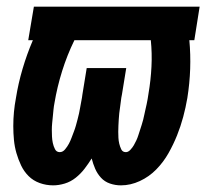

<svg xmlns="http://www.w3.org/2000/svg" viewBox="-20 -550 640 578"><path d="M140 8Q119 8 99.5 1Q80 -6 66 -20Q52 -34 43.5 -52Q35 -70 29.5 -89Q24 -108 22 -128.5Q20 -149 20 -170.5Q20 -192 22 -213Q24 -234 28 -255Q35 -299 48 -343Q61 -387 79 -429H65L82 -530H581L565 -429H550Q554 -386 552.5 -342.5Q551 -299 544 -255Q539 -226 531.5 -198Q524 -170 513 -142.5Q502 -115 487 -88.5Q472 -62 450.5 -40Q429 -18 401 -5Q373 8 344 8Q327 8 311 2.5Q295 -3 284 -15Q273 -27 266.5 -42Q260 -57 256 -73Q246 -57 234.5 -42Q223 -27 208 -15Q193 -3 175 2.5Q157 8 140 8ZM359 -92Q366 -92 372.5 -99Q379 -106 383 -113Q387 -120 390.5 -127.5Q394 -135 396.5 -143Q399 -151 401.5 -158.5Q404 -166 406.5 -174Q409 -182 411 -189.5Q413 -197 414.5 -205Q416 -213 418 -221Q420 -229 421.5 -236.5Q423 -244 424.5 -252Q426 -260 427 -268Q434 -309 436 -349.5Q438 -390 434 -429H204Q182 -384 167 -336Q152 -288 144 -240Q142 -230 141 -219.5Q140 -209 139 -199Q138 -189 137 -179Q136 -169 136 -159Q136 -149 136.5 -139Q137 -129 139 -119.5Q141 -110 145.5 -101Q150 -92 160 -92Q169 -92 176 -100.5Q183 -109 187.5 -117.5Q192 -126 195.5 -135.5Q199 -145 202.5 -154Q206 -163 208.5 -172Q211 -181 213.5 -190.5Q216 -200 218 -209Q220 -218 221.5 -227.5Q223 -237 225 -246.5Q227 -256 228 -265L241 -345H360L347 -265Q345 -256 344 -246.5Q343 -237 341.5 -227.5Q340 -218 339 -209Q338 -200 337.5 -190.5Q337 -181 336.5 -172Q336 -163 336 -153.5Q336 -144 336.5 -135Q337 -126 339 -117.5Q341 -109 345 -100.5Q349 -92 359 -92Z"/></svg>

Font: Iosevka Slab Extended Oblique
Style: Bold
Weight: 700
Width: 7
Italic angle: -9°
Monospace: yes
Designer: Belleve Invis
Foundry: Belleve Invis
Version: Version 11.1.1; ttfautohint (v1.8.3)